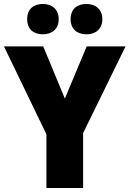

<svg xmlns="http://www.w3.org/2000/svg" viewBox="-20 -948 653 968"><path d="M117 -851C117 -800 150 -775 196 -775C241 -775 276 -801 276 -851C276 -902 241 -928 196 -928C150 -928 117 -903 117 -851ZM336 -851C336 -801 369 -775 416 -775C461 -775 496 -801 496 -851C496 -902 461 -928 416 -928C369 -928 336 -903 336 -851ZM307 -451 198 -714H0L214 -271V0H399V-277L613 -714H417Z"/></svg>

Font: Noto Sans Devanagari UI SemiCondensed Black
Style: Regular
Weight: 900
Width: 4
Designer: Jelle Bosma - Monotype Design Team
Foundry: Monotype Imaging Inc.
Version: Version 2.004